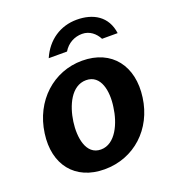

<svg xmlns="http://www.w3.org/2000/svg" viewBox="-134 -825 844 937"><g transform="rotate(-20 288.5 -356.5)"><path d="M178 -593H273C295 -630 332 -649 371 -649C410 -649 439 -624 455 -593H536C524 -684 455 -723 370 -723C285 -723 214 -676 178 -593ZM250 10C404 10 522 -100 543 -256C565 -413 481 -526 326 -526C178 -526 56 -417 34 -255C12 -99 97 10 250 10ZM266 -87C188 -87 174 -183 185 -261C196 -340 235 -430 312 -430C389 -430 405 -340 393 -261C383 -182 342 -87 266 -87Z"/></g></svg>

Font: United Sans
Style: Bold Italic
Weight: 700
Italic angle: -8°
Designer: Pablo Impallari, Rodrigo Fuenzalida (Modified by Dan O. Williams)
Version: Version 1.000;PS 001.000;hotconv 1.0.88;makeotf.lib2.5.64775